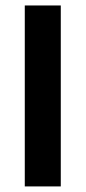

<svg xmlns="http://www.w3.org/2000/svg" viewBox="-20 -668 307 688"><path d="M197.8 0H68.8V-648.4H197.8Z"/></svg>

Font: Carlito
Style: Bold
Weight: 700
Designer: Lukasz Dziedzic
Foundry: tyPoland Lukasz Dziedzic
Version: Version 1.104